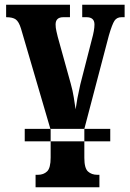

<svg xmlns="http://www.w3.org/2000/svg" viewBox="-20 -556 551 815"><path d="M85 44V-9H448V44ZM131 239H402V186H393Q369 186 353.5 172Q338 158 338 114V-9L442 -405Q456 -453 466 -468Q476 -483 496 -483H509V-536H329V-483H347Q381 -483 381 -452Q381 -428 370 -389L321 -198Q313 -163 308.5 -138.5Q304 -114 301 -92Q297 -117 293 -143.5Q289 -170 280 -202L225 -400Q223 -409 219.5 -423.5Q216 -438 216 -452Q216 -483 249 -483H277V-536H6V-483Q34 -483 47 -473.5Q60 -464 69 -435L195 -5V113Q195 157 180 171.5Q165 186 141 186H131Z"/></svg>

Font: Noto Serif ExtraCondensed Extra
Style: Regular
Weight: 800
Width: 3
Designer: Monotype Design Team
Foundry: Monotype Imaging Inc.
Version: Version 1.002